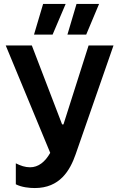

<svg xmlns="http://www.w3.org/2000/svg" viewBox="-20 -750 598 971"><path d="M152 -575H246L312 -730H198ZM321 -575H416L481 -730H367ZM156 201C282 201 334 113 363 29L554 -520H428L301 -121H294L141 -520H9L234 23C208 69 174 96 132 96C107 96 84 88 60 76V182C89 197 128 201 156 201Z"/></svg>

Font: Fixel Display SemiBold
Style: Regular
Weight: 600
Designer: AlfaBravo + MacPaw
Foundry: Kyrylo Tkachov, Marchela Mozhyna, Serhii Makarenko, Maria Weinstein, Zakhar Kryvoshyya
Version: Version 1.211